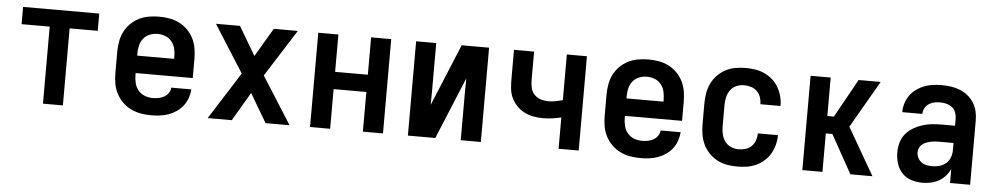

<svg xmlns="http://www.w3.org/2000/svg" viewBox="-35 -802 5571 1075"><g transform="rotate(5 2750.0 -265.0)"><path d="M219 0V-433H61V-530H489V-433H331V0Z M827 12Q798 12 769 7Q740 2 713.5 -11Q687 -24 666 -45Q645 -66 631.5 -92Q618 -118 613 -147Q608 -176 608 -205V-325Q608 -354 613 -383Q618 -412 631 -438Q644 -464 665 -485Q686 -506 712 -519Q738 -532 767 -537Q796 -542 825 -542Q854 -542 883 -537Q912 -532 938 -519Q964 -506 985 -485Q1006 -464 1019 -438Q1032 -412 1037 -383Q1042 -354 1042 -325V-216H721V-205Q721 -182 726.5 -159.5Q732 -137 746.5 -119.5Q761 -102 782.5 -93.5Q804 -85 827 -85Q844 -85 860.5 -88Q877 -91 891.5 -99Q906 -107 916 -121Q926 -135 927 -152H1040Q1038 -127 1029.5 -103Q1021 -79 1006 -59.5Q991 -40 970 -25.5Q949 -11 925.5 -2.5Q902 6 877 9Q852 12 827 12ZM721 -314H929V-325Q929 -348 924 -370Q919 -392 905 -410Q891 -428 869.5 -436.5Q848 -445 825 -445Q802 -445 780.5 -436.5Q759 -428 745 -410Q731 -392 726 -370Q721 -348 721 -325Z M1145 0 1313 -265 1145 -530H1280L1375 -369L1470 -530H1605L1437 -265L1605 0H1470L1375 -161L1280 0Z M1720 0V-530H1833V-320H2017V-530H2130V0H2017V-223H1833V0Z M2270 0V-530H2383V-318Q2383 -284 2383 -250Q2383 -216 2382 -182L2526 -530H2680V0H2567V-212Q2567 -246 2567 -280Q2567 -314 2568 -348L2424 0Z M3117 0V-176Q3092 -170 3066 -166.5Q3040 -163 3014 -163Q2987 -163 2960 -168Q2933 -173 2909 -185.5Q2885 -198 2866 -218Q2847 -238 2836 -262.5Q2825 -287 2822.5 -314Q2820 -341 2820 -368V-530H2933V-368Q2933 -347 2938 -325.5Q2943 -304 2958 -288.5Q2973 -273 2994 -266.5Q3015 -260 3036 -260Q3057 -260 3077 -264Q3097 -268 3117 -273V-530H3230V0Z M3577 12Q3548 12 3519 7Q3490 2 3463.5 -11Q3437 -24 3416 -45Q3395 -66 3381.5 -92Q3368 -118 3363 -147Q3358 -176 3358 -205V-325Q3358 -354 3363 -383Q3368 -412 3381 -438Q3394 -464 3415 -485Q3436 -506 3462 -519Q3488 -532 3517 -537Q3546 -542 3575 -542Q3604 -542 3633 -537Q3662 -532 3688 -519Q3714 -506 3735 -485Q3756 -464 3769 -438Q3782 -412 3787 -383Q3792 -354 3792 -325V-216H3471V-205Q3471 -182 3476.5 -159.5Q3482 -137 3496.5 -119.5Q3511 -102 3532.5 -93.5Q3554 -85 3577 -85Q3594 -85 3610.5 -88Q3627 -91 3641.5 -99Q3656 -107 3666 -121Q3676 -135 3677 -152H3790Q3788 -127 3779.5 -103Q3771 -79 3756 -59.5Q3741 -40 3720 -25.5Q3699 -11 3675.5 -2.5Q3652 6 3627 9Q3602 12 3577 12ZM3471 -314H3679V-325Q3679 -348 3674 -370Q3669 -392 3655 -410Q3641 -428 3619.5 -436.5Q3598 -445 3575 -445Q3552 -445 3530.5 -436.5Q3509 -428 3495 -410Q3481 -392 3476 -370Q3471 -348 3471 -325Z M4121 12Q4093 12 4064 7Q4035 2 4009.5 -11.5Q3984 -25 3963.5 -46Q3943 -67 3930.5 -93Q3918 -119 3913 -147.5Q3908 -176 3908 -205V-325Q3908 -354 3913 -382.5Q3918 -411 3930.5 -437Q3943 -463 3963.5 -484Q3984 -505 4009.5 -518.5Q4035 -532 4064 -537Q4093 -542 4121 -542Q4149 -542 4175.5 -538Q4202 -534 4227 -522.5Q4252 -511 4272.5 -493Q4293 -475 4306.5 -451.5Q4320 -428 4327 -401.5Q4334 -375 4334 -348V-347H4221Q4221 -367 4214.5 -386Q4208 -405 4194 -419Q4180 -433 4160.5 -439Q4141 -445 4121 -445Q4099 -445 4078 -436Q4057 -427 4044 -409Q4031 -391 4026 -369Q4021 -347 4021 -325V-205Q4021 -183 4026 -161Q4031 -139 4044 -121Q4057 -103 4078 -94Q4099 -85 4121 -85Q4141 -85 4160.5 -91Q4180 -97 4194 -111Q4208 -125 4214.5 -144Q4221 -163 4221 -183H4334V-182Q4334 -155 4327 -128.5Q4320 -102 4306.5 -78.5Q4293 -55 4272.5 -37Q4252 -19 4227 -7.5Q4202 4 4175.5 8Q4149 12 4121 12Z M4881 0H4757L4637 -216H4600V0H4487V-530H4600V-314H4637L4757 -530H4881L4728 -265Z M5163 12Q5131 12 5100.5 2.5Q5070 -7 5048.5 -29.5Q5027 -52 5017.5 -83Q5008 -114 5008 -145Q5008 -173 5015.5 -200.5Q5023 -228 5041 -249.5Q5059 -271 5083.5 -285.5Q5108 -300 5135 -308.5Q5162 -317 5189.5 -319.5Q5217 -322 5245 -322H5317V-362Q5317 -380 5310.5 -397Q5304 -414 5290 -425Q5276 -436 5258 -440.5Q5240 -445 5222 -445Q5206 -445 5189.5 -441.5Q5173 -438 5159 -428.5Q5145 -419 5137 -404Q5129 -389 5129 -372H5016Q5016 -398 5023.5 -422Q5031 -446 5045.5 -466.5Q5060 -487 5080.5 -502Q5101 -517 5124 -526Q5147 -535 5172 -538.5Q5197 -542 5222 -542Q5249 -542 5274.5 -538.5Q5300 -535 5324.5 -525.5Q5349 -516 5369.5 -499.5Q5390 -483 5404 -461Q5418 -439 5424 -413.5Q5430 -388 5430 -362V0H5317V-78Q5307 -57 5291 -39Q5275 -21 5254 -9.5Q5233 2 5209.5 7Q5186 12 5163 12ZM5208 -85Q5229 -85 5249.5 -90.5Q5270 -96 5286 -109.5Q5302 -123 5309.5 -143.5Q5317 -164 5317 -184V-225H5245Q5232 -225 5219 -224.5Q5206 -224 5193 -221.5Q5180 -219 5167 -214.5Q5154 -210 5143.5 -202Q5133 -194 5127 -182Q5121 -170 5121 -156Q5121 -140 5128 -125.5Q5135 -111 5147.5 -101.5Q5160 -92 5176 -88.5Q5192 -85 5208 -85Z"/></g></svg>

Font: Lode
Style: Bold
Weight: 700
Monospace: yes
Designer: Belleve Invis
Foundry: Belleve Invis
Version: Version 29.2.0; ttfautohint (v1.8.3)